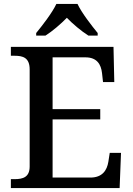

<svg xmlns="http://www.w3.org/2000/svg" viewBox="-20 -951 671 971"><path d="M163 -784V-771H210C245 -793 288 -830 318 -861C348 -830 392 -793 427 -771H474V-784C443 -822 393 -886 372 -931H265C244 -886 194 -822 163 -784ZM35 0H585L592 -178H535L528 -133C521 -89 497 -53 437 -53H246V-347H487V-399H246V-661H412C470 -661 491 -626 496 -581L501 -536H558L554 -714H35V-669H54C95 -669 130 -660 130 -600V-109C130 -55 96 -45 54 -45H35Z"/></svg>

Font: Noto Serif Georgian Medium
Style: Regular
Weight: 500
Designer: Monotype Design Team, Akaki Razmadze
Foundry: Google LLC
Version: Version 2.003